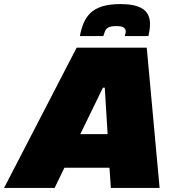

<svg xmlns="http://www.w3.org/2000/svg" viewBox="-80 -922 851 942"><path d="M-60 0 296 -688H640L703 0H464L457 -99H236L188 0ZM314 -264H448L434 -492H425ZM312 -745Q318 -779 330 -808Q342 -837 363.5 -858Q385 -879 421 -890.5Q457 -902 511 -902Q565 -902 597 -890Q629 -878 642.5 -856.5Q656 -835 656 -805Q656 -791 654 -776.5Q652 -762 648 -745H532Q534 -751 535.5 -757Q537 -763 537 -768Q537 -779 527.5 -786.5Q518 -794 492 -794Q465 -794 452.5 -787.5Q440 -781 435.5 -770Q431 -759 427 -745Z"/></svg>

Font: Saira SemiExpanded Black
Style: Italic
Weight: 900
Width: 6
Italic angle: -12°
Designer: Hector Gatti with collaboration of the Omnibus-Type team
Foundry: Omnibus-Type
Version: Version 1.101